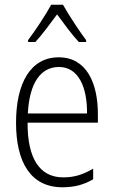

<svg xmlns="http://www.w3.org/2000/svg" viewBox="-20 -784 482 814"><path d="M247 -764H197C174 -721 126 -649 99 -614V-606H130C159 -637 195 -687 222 -723C250 -685 284 -638 314 -606H345V-614C322 -644 272 -719 247 -764ZM229 -541C108 -541 48 -429 48 -264C48 -96 110 10 245 10C297 10 338 -2 375 -24V-69C331 -43 294 -32 248 -32C148 -32 96 -113 97 -264H395V-300C395 -432 347 -541 229 -541ZM230 -500C313 -500 350 -414 349 -303H98C105 -435 154 -500 230 -500Z"/></svg>

Font: Noto Sans Armenian Condensed ExtraLight
Style: Regular
Weight: 200
Width: 3
Designer: Monotype Design Team
Foundry: Monotype Imaging Inc.
Version: Version 2.008